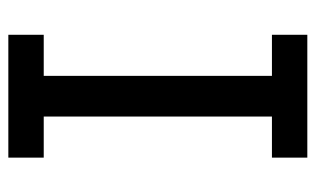

<svg xmlns="http://www.w3.org/2000/svg" viewBox="-172 -604 775 472"><g transform="rotate(-90 216.0 -367.5)"><path d="M65 0H367V-87H266V-648H367V-735H65V-648H166V-87H65Z"/></g></svg>

Font: Iosevka Sparkle Medium
Style: Regular
Weight: 500
Designer: Belleve Invis
Foundry: Belleve Invis
Version: Version 4.5.0; ttfautohint (v1.8.3)